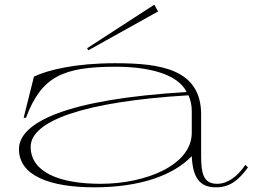

<svg xmlns="http://www.w3.org/2000/svg" viewBox="-20 -785 1111 820"><path d="M383 15C574 15 718 -34 799 -118C803 -25 834 15 902 15C961 15 998 -14 1039 -70L1028 -81C992 -28 950 0 907 0C848 0 839 -46 839 -119V-296C839 -490 666 -515 472 -515C303 -515 187 -487 125 -458L81 -282H91C157 -459 250 -500 475 -500C607 -500 738 -472 777 -392C260 -361 61 -261 61 -148C61 -35 192 15 383 15ZM410 0C233 0 111 -50 111 -158C111 -268 336 -351 785 -378C794 -358 799 -336 799 -310V-218C799 -80 603 0 410 0ZM655 -736 639 -765 352 -579 357 -570Z"/></svg>

Font: Sprat Extended Thin
Style: Regular
Weight: 100
Width: 9
Designer: Ethan Nakache
Foundry: Collletttivo
Version: Version 2.000;Glyphs 3.2 (3217)